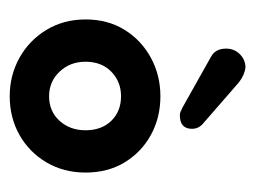

<svg xmlns="http://www.w3.org/2000/svg" viewBox="-85 -430 525 395"><g transform="rotate(90 177.5 -232.5)"><path d="M178 10Q135 10 99 -10Q63 -30 41.5 -65.5Q20 -101 20 -146Q20 -192 41.5 -226.5Q63 -261 99 -280.5Q135 -300 178 -300Q222 -300 257.5 -280.5Q293 -261 314 -226.5Q335 -192 335 -146Q335 -101 314 -65.5Q293 -30 257.5 -10Q222 10 178 10ZM178 -71Q209 -71 228.5 -92.5Q248 -114 248 -146Q248 -179 228.5 -199Q209 -219 178 -219Q148 -219 127.5 -199Q107 -179 107 -146Q107 -114 127.5 -92.5Q148 -71 178 -71ZM235 -387Q245 -378 245 -365Q245 -340 217 -340Q212 -340 208.5 -342Q205 -344 202 -345L97 -404Q80 -413 80 -435Q80 -452 91.5 -463.5Q103 -475 119 -475Q135 -473 150 -461Z"/></g></svg>

Font: Dongle
Style: Bold
Weight: 700
Designer: Yanghee Ryu
Foundry: Yanghee Ryu
Version: Version 2.000